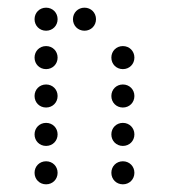

<svg xmlns="http://www.w3.org/2000/svg" viewBox="-20 -500 440 500"><path d="M100 -420C117 -420 130 -433 130 -450C130 -467 117 -480 100 -480C83 -480 70 -467 70 -450C70 -433 83 -420 100 -420ZM200 -420C217 -420 230 -433 230 -450C230 -467 217 -480 200 -480C183 -480 170 -467 170 -450C170 -433 183 -420 200 -420ZM100 -320C117 -320 130 -333 130 -350C130 -367 117 -380 100 -380C83 -380 70 -367 70 -350C70 -333 83 -320 100 -320ZM300 -320C317 -320 330 -333 330 -350C330 -367 317 -380 300 -380C283 -380 270 -367 270 -350C270 -333 283 -320 300 -320ZM100 -220C117 -220 130 -233 130 -250C130 -267 117 -280 100 -280C83 -280 70 -267 70 -250C70 -233 83 -220 100 -220ZM300 -220C317 -220 330 -233 330 -250C330 -267 317 -280 300 -280C283 -280 270 -267 270 -250C270 -233 283 -220 300 -220ZM100 -120C117 -120 130 -133 130 -150C130 -167 117 -180 100 -180C83 -180 70 -167 70 -150C70 -133 83 -120 100 -120ZM300 -120C317 -120 330 -133 330 -150C330 -167 317 -180 300 -180C283 -180 270 -167 270 -150C270 -133 283 -120 300 -120ZM100 -20C117 -20 130 -33 130 -50C130 -67 117 -80 100 -80C83 -80 70 -67 70 -50C70 -33 83 -20 100 -20ZM300 -20C317 -20 330 -33 330 -50C330 -67 317 -80 300 -80C283 -80 270 -67 270 -50C270 -33 283 -20 300 -20Z"/></svg>

Font: TINY 5x3 60
Style: Regular
Weight: 150
Designer: Jack Halten Fahnestock
Foundry: Velvetyne Type Foundry
Version: Version 1.002;hotconv 1.0.109;makeotfexe 2.5.65596